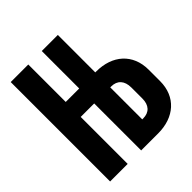

<svg xmlns="http://www.w3.org/2000/svg" viewBox="-199 -864 997 997"><g transform="rotate(-45 300.0 -365.0)"><path d="M38 0H167V-345H266V0H391C509 0 590 -70 590 -185V-269C590 -385 509 -455 391 -455H384V-730H266V-455H167V-730H38ZM384 -110V-345H391C435 -345 461 -317 461 -267V-186C461 -138 436 -110 391 -110Z"/></g></svg>

Font: JetBrains Mono ExtraBold
Style: Regular
Weight: 800
Monospace: yes
Designer: Philipp Nurullin, Konstantin Bulenkov
Foundry: JetBrains
Version: Version 2.305